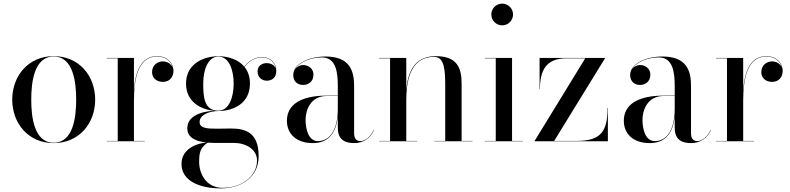

<svg xmlns="http://www.w3.org/2000/svg" viewBox="-20 -780 4364 1060"><path d="M47.5 -230C47.5 -100 135.5 10 276.5 10C417.5 10 505.5 -100 505.5 -230C505.5 -360 417.5 -470 276.5 -470C135.5 -470 47.5 -360 47.5 -230ZM152.5 -230C152.5 -324 167.5 -468 276.5 -468C385.5 -468 400.5 -324 400.5 -230C400.5 -136 385.5 8 276.5 8C167.5 8 152.5 -136 152.5 -230Z M569.5 -2V0H779.5V-2H719.5V-223C719.5 -343.5 741.5 -468 847 -468C893.5 -468 925 -441.5 933 -407C925 -427 904.5 -441 879 -441C850.5 -441 819.5 -421 819.5 -381.5C819.5 -351.5 841.5 -328 879.5 -328C916 -328 937.5 -354.5 937.5 -388.5C937.5 -432.5 902.5 -470 847 -470C758 -470 727 -383.5 719.5 -281.5V-460H569.5V-458H630V-2Z M1014 -71.5C1014 -23.5 1055 0.5 1121.5 7C1074.5 9 982 37.5 982 125C982 219.5 1083 260 1198 260C1310 260 1408 200.5 1408 82C1408 -53.5 1329 -70.5 1254 -70.5C1225.5 -70.5 1214 -69.5 1179 -69.5C1124.5 -69.5 1082 -71.5 1082 -106C1082 -150 1143 -167 1186 -167C1267 -167 1360 -208 1360 -318.5C1360 -357.5 1348.5 -387.5 1330 -410.5C1358 -450 1398 -463 1427.5 -463C1471.5 -463 1497 -433 1502.5 -402C1495.5 -421.5 1473 -431.5 1452.5 -431.5C1428.5 -431.5 1402 -418.5 1402 -385C1402 -352 1427.5 -334.5 1452.5 -334.5C1477.5 -334.5 1505.5 -347 1505.5 -389.5C1505.5 -427.5 1476.5 -465 1427.5 -465C1399 -465 1357.5 -452 1328.5 -412C1294.5 -453 1238 -469.5 1186 -469.5C1105 -469.5 1007 -429 1007 -318.5C1007 -219 1086 -176 1161 -168.5C1078 -163.5 1014 -134 1014 -71.5ZM1102 -318.5C1102 -392.5 1127 -467.5 1186 -467.5C1245 -467.5 1270 -392.5 1270 -318.5C1270 -244.5 1245 -169 1186 -169C1107 -169 1102 -244.5 1102 -318.5ZM1079.5 114.5C1079.5 68 1083 35.5 1127 7.5C1138 8.5 1150 9 1162.5 9H1271C1336 9 1399 43 1399 106.5C1399 193.5 1314.5 257 1208.5 257C1118 257 1079.5 178 1079.5 114.5Z M1783 -252C1641 -252 1564 -202.5 1564 -113.5C1564 -37.5 1620 10 1706.5 10C1795 10 1836 -47.5 1845 -138V-75C1845 -3.5 1890 10 1937 10C1986.5 10 2027.5 -20 2045 -62.5L2043.5 -63.5C2027 -25.5 1994.5 -1 1971 -1C1942 -1 1935 -21.5 1935 -45.5V-304.5C1935 -385.5 1914.5 -468 1777 -468C1686 -468 1599 -428 1599 -366C1599 -330 1623 -311 1653.5 -311C1681 -311 1710.5 -328 1710.5 -368C1710.5 -402 1682 -421 1653.5 -421C1637 -421 1620.5 -413 1610 -398.5C1633 -438.5 1697.5 -463 1757 -463C1837 -463 1845 -376.5 1845 -304.5V-252ZM1735 -1C1682.5 -1 1667 -68 1667 -118C1667 -172.5 1695 -250 1783 -250H1845V-180.5C1845 -52.5 1794.5 -1 1735 -1Z M2073 -2V0H2283V-2H2223V-223C2223 -312 2234.5 -466 2377.5 -466C2433.5 -466 2438 -392 2438 -308V-2H2378.5V0H2588.5V-2H2528.5V-319C2528.5 -406 2503 -470 2386 -470C2259.5 -470 2230 -369.5 2223 -281V-460H2073V-458H2133.5V-2Z M2692.5 -700C2692.5 -667 2719.5 -640 2752.5 -640C2785.5 -640 2812.5 -667 2812.5 -700C2812.5 -733 2785.5 -760 2752.5 -760C2719.5 -760 2692.5 -733 2692.5 -700ZM2657 -2V0H2867V-2H2807V-460H2657V-458H2717V-2Z M3107 -458H3211L2931.5 -2V0H3336V-184H3334C3334 -60 3302 -2 3165 -2H3039.5L3320 -458V-460H2959V-288H2961C2961 -389 2993 -458 3107 -458Z M3643 -252C3501 -252 3424 -202.5 3424 -113.5C3424 -37.5 3480 10 3566.5 10C3655 10 3696 -47.5 3705 -138V-75C3705 -3.5 3750 10 3797 10C3846.5 10 3887.5 -20 3905 -62.5L3903.5 -63.5C3887 -25.5 3854.5 -1 3831 -1C3802 -1 3795 -21.5 3795 -45.5V-304.5C3795 -385.5 3774.5 -468 3637 -468C3546 -468 3459 -428 3459 -366C3459 -330 3483 -311 3513.5 -311C3541 -311 3570.5 -328 3570.5 -368C3570.5 -402 3542 -421 3513.5 -421C3497 -421 3480.5 -413 3470 -398.5C3493 -438.5 3557.5 -463 3617 -463C3697 -463 3705 -376.5 3705 -304.5V-252ZM3595 -1C3542.5 -1 3527 -68 3527 -118C3527 -172.5 3555 -250 3643 -250H3705V-180.5C3705 -52.5 3654.5 -1 3595 -1Z M3933 -2V0H4143V-2H4083V-223C4083 -343.5 4105 -468 4210.5 -468C4257 -468 4288.5 -441.5 4296.5 -407C4288.5 -427 4268 -441 4242.5 -441C4214 -441 4183 -421 4183 -381.5C4183 -351.5 4205 -328 4243 -328C4279.5 -328 4301 -354.5 4301 -388.5C4301 -432.5 4266 -470 4210.5 -470C4121.5 -470 4090.5 -383.5 4083 -281.5V-460H3933V-458H3993.5V-2Z"/></svg>

Font: Bodoni* 96pt
Style: Regular
Weight: 400
Version: Version 2.3